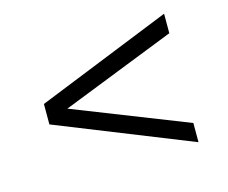

<svg xmlns="http://www.w3.org/2000/svg" viewBox="-68 -650 712 599"><g transform="rotate(-15 287.5 -350.5)"><path d="M505 -558 70 -383V-317L505 -143V-205L137 -350L505 -495Z"/></g></svg>

Font: Talent
Style: Regular
Weight: 400
Designer: Mike Powis
Version: Version 1.001;hotconv 1.0.109;makeotfexe 2.5.65596